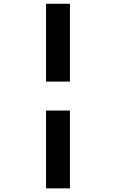

<svg xmlns="http://www.w3.org/2000/svg" viewBox="-20 -865 626 1036"><path d="M228.5 -424.8V-844.7H357.4V-424.8ZM228.5 151.4V-268.6H357.4V151.4Z"/></svg>

Font: Cascadia Code PL
Style: Regular
Weight: 400
Monospace: yes
Designer: Aaron Bell
Foundry: Saja Typeworks
Version: Version 2102.003